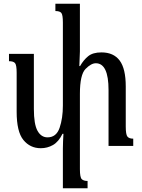

<svg xmlns="http://www.w3.org/2000/svg" viewBox="-20 -780 759 1026"><path d="M652 -318V-104Q652 -61 661 -50Q670 -39 692 -39V0H560V-299Q560 -442 492 -442Q467 -442 437 -411.5Q407 -381 407 -278V124Q407 168 417 177.5Q427 187 448 187V226H316V13Q316 -6 317 -26Q318 -46 319 -65H314Q293 -22 263 -5Q233 12 198 12Q141 12 105 -32Q69 -76 69 -183V-391Q69 -432 60.5 -442.5Q52 -453 28 -453V-492H161V-198Q161 -116 180.5 -81Q200 -46 234 -46Q281 -46 298.5 -97Q316 -148 316 -216V-659Q316 -700 308 -710.5Q300 -721 276 -721V-760H407V-505Q407 -486 405.5 -466.5Q404 -447 404 -427H408Q426 -459 451 -479.5Q476 -500 522 -500Q587 -500 619.5 -456.5Q652 -413 652 -318Z"/></svg>

Font: Noto Serif Armenian Condensed Regular
Style: Regular
Weight: 400
Width: 3
Designer: Monotype Design Team
Foundry: Monotype Imaging Inc.
Version: Version 1.900